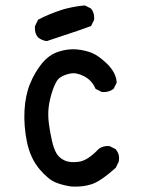

<svg xmlns="http://www.w3.org/2000/svg" viewBox="-20 -684 540 700"><path d="M241.2 -3.9Q211.4 -7.8 184.6 -18.1Q170.4 -23.4 155.3 -35.9Q140.1 -48.3 123.5 -67.9Q90.3 -107.9 78.1 -167Q66.4 -225.1 69.3 -280.8Q72.3 -336.4 89.4 -378.2Q106.4 -419.9 132.3 -452.1Q158.7 -484.4 193.4 -495.6Q228 -506.8 259.8 -503.9Q275.4 -502.4 289.6 -499Q303.7 -495.6 315.9 -490.7Q340.3 -480.5 371.1 -450.7Q378.9 -442.9 385 -434.8Q391.1 -426.8 395.5 -418.5Q399.9 -410.2 402.3 -401.6Q404.8 -393.1 405.3 -384.3V-382.8L404.8 -381.3L395 -361.8L394 -360.4L393.1 -359.4Q376 -346.7 352.1 -348.6H351.1L350.1 -349.1L330.6 -358.9L328.6 -359.9L327.6 -361.8Q314.9 -391.1 286.9 -405.8Q258.8 -420.4 236.8 -416Q214.4 -411.6 199.2 -401.4Q194.3 -398.4 189.9 -392.6Q185.5 -386.7 181.2 -377.7Q176.8 -368.7 172.4 -356.4Q160.2 -319.8 157.2 -291.3Q154.3 -262.7 158.2 -233.4Q162.1 -203.1 168.9 -173.3Q175.3 -143.6 185.5 -125.5Q190.9 -116.7 198.2 -110.1Q205.6 -103.5 215.3 -99.1Q235.4 -89.8 267.1 -94.2Q298.8 -98.1 338.4 -139.6L338.9 -140.1Q354.5 -153.3 378.4 -151.4H379.4L380.4 -150.9L399.9 -141.1L400.9 -140.6L401.9 -139.6Q417.5 -122.1 413.1 -95.7V-94.7L412.6 -94.2L402.8 -73.7L402.3 -72.8L401.4 -71.8Q345.7 -22 313.5 -12.2Q296.9 -6.8 279.1 -4.9Q261.2 -2.9 241.7 -3.9ZM149.9 -534.2Q132.3 -536.6 119.1 -547.4L118.7 -547.9Q111.8 -555.7 109.1 -565.7Q106.4 -575.7 107.4 -587.4V-588.4L107.9 -589.4L117.7 -609.9L118.7 -611.8L120.1 -612.8Q157.7 -632.3 199.2 -646Q210 -649.9 220.7 -652.6Q231.4 -655.3 242.4 -657.5Q253.4 -659.7 264.6 -661.4Q275.9 -663.1 287.6 -664.1H289.1L290.5 -663.6L310.1 -653.8L311.5 -653.3L312 -652.3Q316.4 -647 319.1 -640.9Q321.8 -634.8 322.8 -627.7Q323.7 -620.6 323.2 -612.8V-611.8L322.8 -610.8L313 -591.3L312 -588.9L309.6 -588.4Q270.5 -573.7 231 -561Q191.4 -548.3 152.3 -534.7L150.9 -534.2Z"/></svg>

Font: NaikaiFont
Style: SemiBold
Weight: 600
Version: Version 1.89